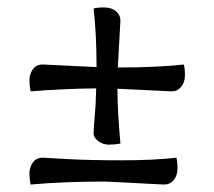

<svg xmlns="http://www.w3.org/2000/svg" viewBox="-20 -501 575 515"><path d="M420 -6 264 -14Q150 -14 62 -6Q59 -21 59 -36.5Q59 -52 68 -65Q77 -78 95 -78Q98 -78 158 -74.5Q218 -71 305 -71Q392 -71 453 -78Q456 -69 456 -49.5Q456 -30 446 -18Q436 -6 420 -6ZM303 -445 296 -320Q404 -320 473 -328Q476 -319 476 -299.5Q476 -280 466 -268Q456 -256 440 -256L295 -263Q295 -204 303 -116Q288 -113 272 -113Q256 -113 243.5 -122.5Q231 -132 231 -143.5Q231 -155 234 -187Q237 -219 238 -264Q151 -263 62 -256Q59 -271 59 -286.5Q59 -302 68 -315Q77 -328 95 -328L239 -321Q239 -409 231 -478Q240 -481 259.5 -481Q279 -481 291 -471Q303 -461 303 -445Z"/></svg>

Font: Overlock Mod
Style: Regular
Weight: 400
Designer: Dario Muhafara
Foundry: Dario Manuel Muhafara
Version: Version 1.001